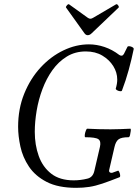

<svg xmlns="http://www.w3.org/2000/svg" viewBox="-20 -889 662 922"><path d="M346 13Q259 13 204 -15.5Q149 -44 119 -89Q89 -134 78 -185Q67 -236 67 -280Q67 -367 96.5 -439.5Q126 -512 175 -565Q224 -618 284.5 -647Q345 -676 407 -676Q444 -676 481.5 -663.5Q519 -651 553 -625Q567 -616 575 -630L592 -664Q594 -668 602 -667Q610 -666 616.5 -662Q623 -658 622 -653Q612 -604 598 -553Q584 -502 566 -455Q565 -450 556.5 -451Q548 -452 541.5 -456Q535 -460 536 -464Q543 -487 543 -507Q543 -541 524 -571.5Q505 -602 471.5 -622Q438 -642 392 -642Q341 -642 301 -617.5Q261 -593 232 -552.5Q203 -512 184 -461.5Q165 -411 156 -357.5Q147 -304 147 -256Q147 -193 166 -140Q185 -87 226 -55Q267 -23 334 -23Q367 -23 399 -31Q426 -37 433 -68L460 -184Q466 -211 452.5 -220.5Q439 -230 390 -230Q386 -230 387 -240.5Q388 -251 392 -261Q396 -271 398 -271Q454 -268 511 -268Q541 -268 559.5 -269Q578 -270 606 -271Q609 -271 608 -261Q607 -251 604.5 -240.5Q602 -230 597 -230Q563 -230 549.5 -220Q536 -210 530 -184L505 -76Q502 -66 506.5 -62Q511 -58 518 -59Q534 -64 546 -69Q549 -71 552.5 -63.5Q556 -56 557 -48Q558 -40 554 -38Q506 -19 472 -7.5Q438 4 408.5 8.5Q379 13 346 13ZM401 -720Q392 -720 385 -730L297 -853Q295 -856 301.5 -863.5Q308 -871 312 -868L401 -804Q408 -799 414 -799Q420 -799 428 -804L537 -868Q542 -871 547.5 -863Q553 -855 549 -852L420 -729Q411 -720 401 -720Z"/></svg>

Font: Junicode Two Beta Condensed
Style: Italic
Weight: 400
Width: 3
Italic angle: -9°
Version: Version 1.053; ttfautohint (v1.8.4)